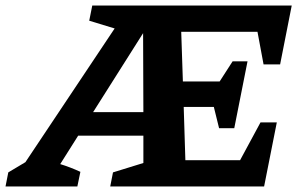

<svg xmlns="http://www.w3.org/2000/svg" viewBox="-83 -675 1079 695"><path d="M-63 0 -53 -51 9 -88 332 -572 240 -600 251 -655H973L931 -442H871L849 -560H573L579 -380H712L759 -453H813L765 -211H710L691 -288H582L588 -95H786L860 -232H919L873 0H316L326 -51L436 -85V-184H200L135 -81Q171 -70 208 -53L197 0ZM254 -269H436L435 -555Z"/></svg>

Font: Piazzolla
Style: Bold Italic
Weight: 700
Italic angle: -11.3°
Designer: Juan Pablo del Peral
Foundry: Huerta Tipografica
Version: Version 1.330